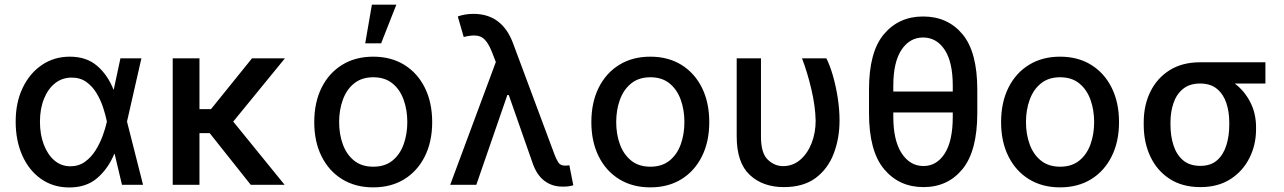

<svg xmlns="http://www.w3.org/2000/svg" viewBox="-20 -797 5537 828"><path d="M276.3 11.4Q208.1 10.7 156.6 -25.7Q105.1 -62.1 76.3 -126.1Q47.6 -190 47.6 -272.7Q47.6 -355.1 77.8 -418.1Q108 -481.2 160.7 -516.9Q213.4 -552.6 280.9 -552.6Q353 -552.6 398.8 -513.1Q444.6 -473.7 469.5 -410.5H470.5L499.3 -545.5H589.8L527.7 -272.7L596.9 0H506L474.4 -133.2H472.7Q446.7 -70 399.1 -28.9Q351.6 12.1 276.3 11.4ZM441.1 -272.7 440.7 -274.1Q435.4 -300.4 424.9 -332.7Q414.4 -365.1 396.8 -394.5Q379.3 -424 352.8 -443.2Q326.3 -462.4 289.1 -462.4Q248.2 -462.4 217.5 -438Q186.8 -413.7 169.6 -370.7Q152.3 -327.8 152.3 -272Q152.3 -217 168.9 -173.5Q185.4 -130 214.8 -104.9Q244.3 -79.9 283.7 -79.9Q319.6 -79.9 346.6 -99.4Q373.6 -119 392.4 -149.1Q411.2 -179.3 423.1 -212.2Q435 -245 440.7 -271.3Z M840.2 -545.5V-326.3H889.9L1066.8 -545.5H1208.8L985.8 -272.7L1207.4 0H1061.4L884.2 -223H840.2V0H724.8V-545.5Z M1589.5 11Q1512.8 11 1455.6 -24.1Q1398.4 -59.3 1366.8 -122.7Q1335.2 -186.1 1335.2 -270.2Q1335.2 -355.1 1366.8 -418.7Q1398.4 -482.2 1455.6 -517.4Q1512.8 -552.6 1589.5 -552.6Q1666.5 -552.6 1723.5 -517.4Q1780.5 -482.2 1812.1 -418.7Q1843.8 -355.1 1843.8 -270.2Q1843.8 -186.1 1812.1 -122.7Q1780.5 -59.3 1723.5 -24.1Q1666.5 11 1589.5 11ZM1589.8 -78.1Q1639.9 -78.1 1672.4 -104.4Q1704.9 -130.7 1720.7 -174.5Q1736.5 -218.4 1736.5 -270.6Q1736.5 -322.8 1720.7 -366.8Q1704.9 -410.9 1672.4 -437.3Q1639.9 -463.8 1589.8 -463.8Q1539.8 -463.8 1507.1 -437.3Q1474.4 -410.9 1458.5 -366.8Q1442.5 -322.8 1442.5 -270.6Q1442.5 -218.4 1458.5 -174.5Q1474.4 -130.7 1507.1 -104.4Q1539.8 -78.1 1589.8 -78.1ZM1555 -610.1 1583.8 -777H1689.3L1623.6 -610.1Z M2405.5 7.8Q2361.5 7.8 2328.7 -16.5Q2295.8 -40.8 2278.1 -90.2L2174 -387.4H2168L2034.1 0H1921.5L2118.3 -529.5L2102.3 -570.7Q2081.7 -623.6 2056.1 -637.1Q2030.5 -650.6 1979.8 -637.4L1954.2 -725.9Q1964.5 -730.1 1982.4 -733.7Q2000.4 -737.2 2022 -737.2Q2145.2 -737.2 2192.5 -610.4L2371.8 -129.3Q2379.3 -109.7 2388 -96.2Q2396.7 -82.7 2417.3 -82.7Q2421.2 -82.7 2426.8 -83.3Q2432.5 -83.8 2435.4 -84.2L2452.4 2.1Q2430.4 8.5 2405.5 7.8Z M2784.4 11Q2707.7 11 2650.6 -24.1Q2593.4 -59.3 2561.8 -122.7Q2530.2 -186.1 2530.2 -270.2Q2530.2 -355.1 2561.8 -418.7Q2593.4 -482.2 2650.6 -517.4Q2707.7 -552.6 2784.4 -552.6Q2861.5 -552.6 2918.5 -517.4Q2975.5 -482.2 3007.1 -418.7Q3038.7 -355.1 3038.7 -270.2Q3038.7 -186.1 3007.1 -122.7Q2975.5 -59.3 2918.5 -24.1Q2861.5 11 2784.4 11ZM2784.8 -78.1Q2834.9 -78.1 2867.4 -104.4Q2899.9 -130.7 2915.7 -174.5Q2931.5 -218.4 2931.5 -270.6Q2931.5 -322.8 2915.7 -366.8Q2899.9 -410.9 2867.4 -437.3Q2834.9 -463.8 2784.8 -463.8Q2734.7 -463.8 2702.1 -437.3Q2669.4 -410.9 2653.4 -366.8Q2637.4 -322.8 2637.4 -270.6Q2637.4 -218.4 2653.4 -174.5Q2669.4 -130.7 2702.1 -104.4Q2734.7 -78.1 2784.8 -78.1Z M3157 -545.5H3261.7V-207.4Q3261.7 -136.7 3290.8 -108.7Q3320 -80.6 3356.9 -80.6Q3398.8 -80.6 3430.4 -107.4Q3462 -134.2 3479.8 -179Q3497.5 -223.7 3497.5 -277Q3496.1 -339.5 3479 -412.1Q3462 -484.7 3438.6 -545.5H3543.7Q3558.9 -515.6 3571.7 -471.4Q3584.5 -427.2 3592.5 -376.6Q3600.5 -326 3600.5 -277Q3600.5 -200.6 3575.6 -135.1Q3550.8 -69.6 3497.9 -29.8Q3445 9.9 3360.4 9.9Q3269.5 9.9 3213.2 -42.8Q3157 -95.5 3157 -208.8Z M4194.6 -409.8V-310.4Q4194.6 -146 4131 -68Q4067.5 9.9 3962.4 9.9Q3857.2 9.9 3792.3 -68Q3727.3 -146 3727.6 -310.4V-409.8Q3727.3 -572.8 3791.7 -649.3Q3856.2 -725.9 3960.9 -725.9Q4066.8 -725.9 4130.7 -649.5Q4194.6 -573.2 4194.6 -409.8ZM3832.4 -402.3H4088.8V-427.2Q4088.8 -530.2 4053.6 -582.7Q4018.5 -635.3 3960.9 -635.3Q3903.1 -635.3 3867.7 -582.2Q3832.4 -529.1 3832.4 -427.2ZM4088.8 -293.3V-312.1H3832.4V-293.3Q3832.4 -191.1 3868.4 -136Q3904.5 -81 3962.4 -81Q4019.5 -81 4054.2 -135.1Q4088.8 -189.3 4088.8 -293.3Z M4551.5 11Q4474.8 11 4417.6 -24.1Q4360.4 -59.3 4328.8 -122.7Q4297.2 -186.1 4297.2 -270.2Q4297.2 -355.1 4328.8 -418.7Q4360.4 -482.2 4417.6 -517.4Q4474.8 -552.6 4551.5 -552.6Q4628.6 -552.6 4685.5 -517.4Q4742.5 -482.2 4774.1 -418.7Q4805.8 -355.1 4805.8 -270.2Q4805.8 -186.1 4774.1 -122.7Q4742.5 -59.3 4685.5 -24.1Q4628.6 11 4551.5 11ZM4551.8 -78.1Q4601.9 -78.1 4634.4 -104.4Q4666.9 -130.7 4682.7 -174.5Q4698.5 -218.4 4698.5 -270.6Q4698.5 -322.8 4682.7 -366.8Q4666.9 -410.9 4634.4 -437.3Q4601.9 -463.8 4551.8 -463.8Q4501.8 -463.8 4469.1 -437.3Q4436.4 -410.9 4420.5 -366.8Q4404.5 -322.8 4404.5 -270.6Q4404.5 -218.4 4420.5 -174.5Q4436.4 -130.7 4469.1 -104.4Q4501.8 -78.1 4551.8 -78.1Z M4912.3 -258.5V-269.9Q4912.3 -343.4 4941.1 -401.8Q4969.8 -460.2 5024.1 -494.3Q5078.5 -528.4 5155.2 -528.4H5437.1V-436.8H5304.7Q5346.2 -405.9 5371.4 -357.2Q5396.7 -308.6 5396.7 -248.6V-238.6Q5396.7 -172.9 5368.4 -116.1Q5340.2 -59.3 5286.6 -24.7Q5233 9.9 5156.6 9.9Q5079.2 9.9 5024.5 -25.4Q4969.8 -60.7 4941.1 -121.6Q4912.3 -182.5 4912.3 -258.5ZM5027.7 -269.9V-258.5Q5027.7 -210.6 5040.7 -170.3Q5053.6 -130 5082 -105.8Q5110.4 -81.7 5156.6 -81.7Q5201.3 -81.7 5228.7 -105.8Q5256 -130 5268.6 -170.3Q5281.2 -210.6 5281.2 -258.5V-269.9Q5281.2 -314.6 5268.6 -352.6Q5256 -390.6 5228.3 -413.7Q5200.6 -436.8 5155.2 -436.8Q5110.1 -436.8 5081.9 -413.7Q5053.6 -390.6 5040.7 -352.6Q5027.7 -314.6 5027.7 -269.9Z"/></svg>

Font: Inter Zeller Medium
Style: Regular
Weight: 500
Designer: Rasmus Andersson; Joe Bland
Foundry: zeller
Version: Version 3.015;git-dec3a8cb1